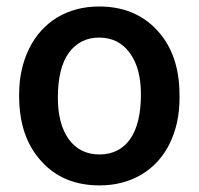

<svg xmlns="http://www.w3.org/2000/svg" viewBox="-20 -558 609 588"><path d="M38.6 -269V-263.2C38.6 -180.7 61 -114.3 106 -64.9C150.4 -15.1 210 9.8 284.7 9.8C333.5 9.8 376.5 -1.5 414.1 -23.9C451.2 -46.4 480 -78.1 500 -119.1C520 -160.2 529.8 -206.5 529.8 -258.8L529.3 -286.6C525.9 -362.3 502 -423.3 457.5 -469.2C413.1 -515.1 355 -538.1 283.7 -538.1C235.4 -538.1 192.9 -526.9 155.8 -504.9C118.7 -482.4 89.8 -450.7 69.3 -409.2C48.8 -367.7 38.6 -320.8 38.6 -269ZM157.2 -258.8C157.2 -319.8 168.5 -366.2 191.4 -397C214.4 -427.7 245.1 -442.9 283.7 -442.9C323.2 -442.9 354.5 -427.2 377.4 -396C400.4 -364.7 411.6 -322.3 411.6 -269C411.6 -209 400.4 -163.1 378.4 -131.8C356 -100.6 324.7 -85 284.7 -85C244.6 -85 213.4 -100.6 190.9 -131.3C168.5 -162.1 157.2 -204.6 157.2 -258.8Z"/></svg>

Font: Shabnam FD Medium
Style: Regular
Weight: 500
Foundry: DejaVu fonts team - Redesigned by Saber Rastikerdar - Based on Vazir font
Version: Version 5.00;October 20, 2019;FontCreator 12.0.0.2547 64-bit